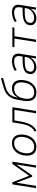

<svg xmlns="http://www.w3.org/2000/svg" viewBox="1588 -2357 778 3994"><g transform="rotate(-90 1977.0 -360.0)"><path d="M61 0 139 -492H182L318 -142L564 -492H611L533 0H487L552 -409H553L325 -80H297L172 -410H173L108 0Z M917 8Q847 8 802.5 -25.5Q758 -59 743 -122.5Q728 -186 746 -274Q758 -330 782 -372.5Q806 -415 839 -443Q872 -471 912.5 -485.5Q953 -500 997 -500Q1067 -500 1110.5 -466.5Q1154 -433 1169 -370Q1184 -307 1167 -220Q1155 -163 1131 -120.5Q1107 -78 1074.5 -49.5Q1042 -21 1002 -6.5Q962 8 917 8ZM918 -38Q966 -38 1006.5 -59Q1047 -80 1076.5 -123Q1106 -166 1119 -232Q1141 -338 1107 -396.5Q1073 -455 993 -455Q946 -455 905.5 -434Q865 -413 836 -370.5Q807 -328 793 -262Q772 -155 806 -96.5Q840 -38 918 -38Z M1255 9 1234 -27Q1276 -48 1304 -77.5Q1332 -107 1352 -149Q1372 -191 1386 -249Q1400 -307 1411 -384L1429 -492H1744L1666 0H1617L1689 -449H1469L1458 -383Q1446 -304 1430 -241.5Q1414 -179 1391.5 -131.5Q1369 -84 1336.5 -49.5Q1304 -15 1255 9Z M2049 8Q1982 8 1938.5 -22Q1895 -52 1879.5 -114Q1864 -176 1879 -269L1892 -344Q1900 -399 1914.5 -448.5Q1929 -498 1956.5 -541.5Q1984 -585 2031.5 -619Q2079 -653 2154 -674L2343 -729L2353 -686L2150 -628Q2093 -612 2050.5 -580.5Q2008 -549 1982.5 -503Q1957 -457 1947 -396L1946 -383H1950Q1972 -427 2000.5 -452.5Q2029 -478 2063.5 -489Q2098 -500 2138 -500Q2206 -500 2248 -466.5Q2290 -433 2304 -370Q2318 -307 2300 -219Q2284 -144 2247.5 -93.5Q2211 -43 2160 -17.5Q2109 8 2049 8ZM2051 -38Q2100 -38 2140 -57.5Q2180 -77 2209 -119.5Q2238 -162 2252 -231Q2274 -340 2240.5 -397.5Q2207 -455 2126 -455Q2078 -455 2038 -434.5Q1998 -414 1969.5 -371.5Q1941 -329 1927 -262Q1905 -150 1937 -94Q1969 -38 2051 -38Z M2577 8Q2525 8 2490 -12.5Q2455 -33 2441 -67.5Q2427 -102 2436 -142Q2447 -197 2484.5 -226.5Q2522 -256 2586.5 -267.5Q2651 -279 2744 -279H2809L2802 -235H2733Q2652 -235 2600 -227.5Q2548 -220 2520.5 -198.5Q2493 -177 2485 -137Q2475 -90 2503.5 -64Q2532 -38 2586 -38Q2632 -38 2675.5 -60Q2719 -82 2749.5 -120Q2780 -158 2786 -204L2805 -325Q2816 -393 2788 -424Q2760 -455 2696 -455Q2654 -455 2610.5 -443Q2567 -431 2518 -402L2501 -443Q2532 -462 2566 -474.5Q2600 -487 2634 -493.5Q2668 -500 2699 -500Q2755 -500 2793 -483Q2831 -466 2848 -428.5Q2865 -391 2855 -330L2802 0H2757L2774 -110H2772Q2753 -76 2723.5 -49Q2694 -22 2657 -7Q2620 8 2577 8Z M3101 0 3172 -449H2992L2999 -492H3406L3400 -449H3220L3149 0Z M3593 8Q3541 8 3506 -12.5Q3471 -33 3457 -67.5Q3443 -102 3452 -142Q3463 -197 3500.5 -226.5Q3538 -256 3602.5 -267.5Q3667 -279 3760 -279H3825L3818 -235H3749Q3668 -235 3616 -227.5Q3564 -220 3536.5 -198.5Q3509 -177 3501 -137Q3491 -90 3519.5 -64Q3548 -38 3602 -38Q3648 -38 3691.5 -60Q3735 -82 3765.5 -120Q3796 -158 3802 -204L3821 -325Q3832 -393 3804 -424Q3776 -455 3712 -455Q3670 -455 3626.5 -443Q3583 -431 3534 -402L3517 -443Q3548 -462 3582 -474.5Q3616 -487 3650 -493.5Q3684 -500 3715 -500Q3771 -500 3809 -483Q3847 -466 3864 -428.5Q3881 -391 3871 -330L3818 0H3773L3790 -110H3788Q3769 -76 3739.5 -49Q3710 -22 3673 -7Q3636 8 3593 8Z"/></g></svg>

Font: Nunito Sans 7pt SemiCondensed ExtraLight
Style: Italic
Weight: 250
Width: 4
Italic angle: -9°
Designer: Vernon Adams
Foundry: Vernon Adams
Version: Version 3.101;gftools[0.9.27]